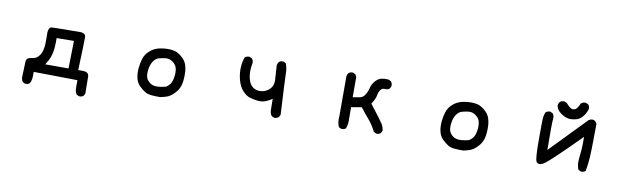

<svg xmlns="http://www.w3.org/2000/svg" viewBox="-47 -1189 6093 1872"><g transform="rotate(10 3000.0 -253.0)"><path d="M755.4 143.6 734.9 133.8 732.4 132.3 731 129.9Q713.9 100.1 715.8 64V-6.8L282.2 -12.7Q282.2 1.5 282 14.4Q281.7 27.3 281.2 40.5Q280.3 72.8 265.6 100.1L264.6 102.1L262.7 103.5Q245.1 117.7 219.7 115.2H217.8L216.3 114.3L196.8 104.5L194.3 103L192.9 101.1Q182.1 83.5 179.7 63.5V63V62L185.5 -92.8Q186 -126 209.5 -134.8Q228 -141.1 255.9 -145.5Q279.8 -148.9 299.8 -168Q310.1 -178.2 318.4 -191.2Q326.7 -204.1 332.5 -220.2Q344.7 -252.9 346.7 -298.3Q348.6 -344.7 346.7 -414.6V-415.5V-416Q351.6 -464.4 375.5 -468.8Q379.4 -469.2 393.6 -470Q407.7 -470.7 430.4 -471.2Q453.1 -471.7 488 -472.2Q522.9 -472.7 564.7 -472.9Q606.4 -473.1 663.1 -473.6H663.6Q672.4 -473.1 680.2 -471.7Q688 -470.2 694.3 -467Q700.7 -463.9 705.6 -459.7Q710.4 -455.6 713.1 -449.5Q715.8 -443.4 716.3 -436Q717.8 -409.7 706.5 -105Q752.4 -107.9 776.9 -103Q783.2 -101.6 788.6 -99.1Q793.9 -96.7 798.1 -93Q802.2 -89.4 805.4 -84.7Q808.6 -80.1 810.3 -74.5Q812 -68.8 812.5 -62V-61.5L814.5 105.5V107.9L813.5 109.9L803.7 129.4L802.7 131.3L801.3 132.3Q784.7 147 758.8 144.5H757.3ZM610.4 -104.5 616.2 -377.9 444.8 -376Q445.8 -341.3 443.4 -293.5Q442.4 -279.3 440.9 -266.1Q439.5 -252.9 437 -240Q434.6 -227.1 431.4 -214.8Q428.2 -202.6 424.3 -190.9Q410.6 -151.4 380.4 -104.5Z M1536.1 15.6Q1515.1 15.6 1494.6 14.9Q1474.1 14.2 1454.6 12.7Q1414.1 9.8 1385.3 -8.3Q1358.4 -25.4 1329.1 -53.7Q1298.8 -83 1288.1 -131.3Q1283.2 -154.8 1282 -179Q1280.8 -203.1 1283.2 -227.5Q1288.1 -276.4 1301.3 -320.3Q1314.5 -365.7 1355.7 -402.8Q1397 -439.9 1453.1 -451.2Q1480.5 -456.5 1505.9 -458.5Q1531.2 -460.4 1554.2 -459Q1601.6 -456.1 1630.4 -440.4Q1645 -432.6 1658.4 -422.4Q1671.9 -412.1 1684.6 -399.4Q1693.4 -391.1 1700.4 -381.8Q1707.5 -372.6 1712.9 -362.5Q1718.3 -352.5 1722.2 -342.3Q1727.5 -327.1 1731.2 -310.3Q1734.9 -293.5 1736.3 -275.1Q1737.8 -256.8 1737.5 -236.3Q1737.3 -215.8 1735.4 -192.4Q1731.4 -145 1716.8 -111.8Q1702.6 -78.1 1668 -44.9Q1633.3 -10.7 1600.6 -0.5Q1585.4 4.4 1569.6 8.5Q1553.7 12.7 1538.1 15.6H1537.1ZM1579.1 -95.2Q1599.6 -107.9 1615.7 -129.4Q1624 -140.1 1630.1 -156.2Q1636.2 -172.4 1639.6 -193.4Q1647.5 -235.4 1642.6 -272Q1641.1 -284.2 1637.7 -294.4Q1634.3 -304.7 1629.2 -313.2Q1624 -321.8 1617.2 -329.1Q1609.4 -336.9 1601.8 -343Q1594.2 -349.1 1586.9 -353.5Q1579.6 -357.9 1571.8 -360.8Q1548.8 -370.1 1519.5 -366.2Q1489.3 -362.3 1460 -354Q1432.6 -346.2 1413.1 -320.3Q1402.8 -307.1 1395.5 -291.3Q1388.2 -275.4 1383.3 -257.3Q1378.9 -238.8 1377 -220Q1375 -201.2 1376 -181.2Q1376.5 -173.3 1377.7 -166.5Q1378.9 -159.7 1380.9 -153.1Q1382.8 -146.5 1385.5 -140.6Q1388.2 -134.8 1391.8 -129.4Q1395.5 -124 1399.9 -119.1Q1422.4 -94.2 1448.2 -86.4Q1474.6 -78.1 1508.8 -82Q1513.7 -82.5 1518.8 -83.3Q1523.9 -84 1528.8 -84.7Q1533.7 -85.4 1538.8 -86.2Q1543.9 -86.9 1549.1 -88.1Q1554.2 -89.4 1559.1 -90.3Q1564 -91.3 1569.1 -92.5Q1574.2 -93.8 1579.1 -95.2Z M2673.8 21.5Q2664.6 20.5 2656.2 16.8Q2647.9 13.2 2641.1 7.3L2640.1 6.3L2639.2 4.9Q2622.1 -22.5 2624 -59.6L2622.6 -158.2Q2588.9 -136.2 2559.1 -124.5Q2522 -110.4 2479.5 -115.2Q2438.5 -120.1 2403.8 -130.4Q2366.7 -140.6 2329.6 -180.7Q2293 -220.7 2276.4 -284.7Q2259.8 -347.7 2263.2 -406.7Q2266.6 -465.8 2282.7 -506.3L2284.2 -509.3L2286.1 -510.7Q2304.7 -524.9 2330.1 -522.5H2332L2333.5 -521.5L2353 -511.7L2355 -510.7L2356.4 -508.8Q2370.6 -490.2 2368.2 -464.8V-464.4V-463.9Q2365.2 -449.7 2363.3 -435.1Q2361.3 -420.4 2360.4 -405.8Q2358.4 -376.5 2362.3 -345.7Q2366.2 -315.9 2376.5 -287.6Q2386.2 -260.3 2407.2 -240.2Q2414.1 -233.9 2421.6 -228.8Q2429.2 -223.6 2438 -220.2Q2446.8 -216.8 2456.1 -214.8Q2485.4 -208.5 2519 -216.3Q2552.7 -224.6 2578.1 -249Q2603.5 -273.4 2609.4 -300.8Q2611.3 -308.1 2612.3 -315.4Q2613.3 -322.8 2613.5 -330.6Q2613.8 -338.4 2613.5 -346.7Q2613.3 -355 2612.3 -363.3V-363.8L2604.5 -486.8V-487.8V-488.3Q2606.9 -506.8 2618.7 -521L2619.1 -521.5L2619.6 -522Q2636.2 -536.6 2662.1 -534.2H2664.1L2665.5 -533.2L2685.1 -523.4L2688.5 -521.5L2689.9 -518.1Q2706.1 -473.6 2706.1 -421.9Q2706.1 -372.6 2725.6 -22V-19.5L2724.6 -17.1L2714.8 2.4L2713.9 4.4L2712.4 5.4Q2696.3 19 2675.8 21.5H2674.8Z M3328.6 12.7 3309.1 2.9 3306.2 1.5 3304.7 -2Q3286.1 -45.4 3292 -101.1V-499V-499.5V-500Q3293 -509.3 3296.6 -517.6Q3300.3 -525.9 3306.2 -532.7L3306.6 -533.2L3307.1 -533.7Q3323.7 -548.3 3349.6 -545.9H3351.6L3353 -544.9L3372.6 -535.2L3375.5 -533.7L3377 -530.8L3386.7 -511.2L3387.7 -509.3V-506.8V-309.1Q3428.7 -315.9 3457 -321Q3485.4 -326.2 3504.9 -354Q3524.9 -383.8 3535.6 -425.3Q3546.9 -470.7 3575.2 -500Q3588.9 -514.6 3603.5 -523.7Q3618.2 -532.7 3633.8 -536.1Q3662.6 -542 3694.8 -540H3695.3Q3704.6 -539.1 3712.9 -535.4Q3721.2 -531.7 3728 -525.9L3729 -525.4L3729.5 -524.4Q3743.7 -505.9 3741.2 -480.5V-478.5L3740.2 -477.1L3730.5 -457.5L3729.5 -455.6L3728 -454.6Q3719.7 -447.3 3709 -444.3Q3698.2 -441.4 3685.5 -442.4Q3671.9 -444.3 3661.6 -440.4Q3651.4 -436.5 3643.1 -427.2Q3634.3 -417 3628.2 -402.6Q3622.1 -388.2 3619.1 -369.6Q3615.7 -349.1 3605.2 -326.9Q3594.7 -304.7 3577.6 -280.3Q3637.2 -203.1 3669.7 -159.7Q3702.1 -116.2 3710.4 -102.1Q3727.1 -73.7 3731.4 -40L3731.9 -37.1L3730.5 -34.7L3720.7 -15.1L3719.7 -13.2L3718.3 -12.2Q3701.7 2.4 3675.8 0H3673.8L3672.4 -1L3652.8 -10.7L3649.9 -12.2L3648.4 -15.1Q3619.6 -74.7 3575.7 -126Q3532.7 -175.8 3492.7 -228.5Q3477.1 -226.1 3462.9 -223.6Q3448.7 -221.2 3436.5 -218.8Q3413.1 -214.8 3389.6 -211.4V-99.1Q3393.6 -47.4 3377.4 -2.4L3376.5 0L3374.5 1.5Q3357.9 16.1 3332 13.7H3330.1Z M4536.1 15.6Q4515.1 15.6 4494.6 14.9Q4474.1 14.2 4454.6 12.7Q4414.1 9.8 4385.3 -8.3Q4358.4 -25.4 4329.1 -53.7Q4298.8 -83 4288.1 -131.3Q4283.2 -154.8 4282 -179Q4280.8 -203.1 4283.2 -227.5Q4288.1 -276.4 4301.3 -320.3Q4314.5 -365.7 4355.7 -402.8Q4397 -439.9 4453.1 -451.2Q4480.5 -456.5 4505.9 -458.5Q4531.2 -460.4 4554.2 -459Q4601.6 -456.1 4630.4 -440.4Q4645 -432.6 4658.4 -422.4Q4671.9 -412.1 4684.6 -399.4Q4693.4 -391.1 4700.4 -381.8Q4707.5 -372.6 4712.9 -362.5Q4718.3 -352.5 4722.2 -342.3Q4727.5 -327.1 4731.2 -310.3Q4734.9 -293.5 4736.3 -275.1Q4737.8 -256.8 4737.5 -236.3Q4737.3 -215.8 4735.4 -192.4Q4731.4 -145 4716.8 -111.8Q4702.6 -78.1 4668 -44.9Q4633.3 -10.7 4600.6 -0.5Q4585.4 4.4 4569.6 8.5Q4553.7 12.7 4538.1 15.6H4537.1ZM4579.1 -95.2Q4599.6 -107.9 4615.7 -129.4Q4624 -140.1 4630.1 -156.2Q4636.2 -172.4 4639.6 -193.4Q4647.5 -235.4 4642.6 -272Q4641.1 -284.2 4637.7 -294.4Q4634.3 -304.7 4629.2 -313.2Q4624 -321.8 4617.2 -329.1Q4609.4 -336.9 4601.8 -343Q4594.2 -349.1 4586.9 -353.5Q4579.6 -357.9 4571.8 -360.8Q4548.8 -370.1 4519.5 -366.2Q4489.3 -362.3 4460 -354Q4432.6 -346.2 4413.1 -320.3Q4402.8 -307.1 4395.5 -291.3Q4388.2 -275.4 4383.3 -257.3Q4378.9 -238.8 4377 -220Q4375 -201.2 4376 -181.2Q4376.5 -173.3 4377.7 -166.5Q4378.9 -159.7 4380.9 -153.1Q4382.8 -146.5 4385.5 -140.6Q4388.2 -134.8 4391.8 -129.4Q4395.5 -124 4399.9 -119.1Q4422.4 -94.2 4448.2 -86.4Q4474.6 -78.1 4508.8 -82Q4513.7 -82.5 4518.8 -83.3Q4523.9 -84 4528.8 -84.7Q4533.7 -85.4 4538.8 -86.2Q4543.9 -86.9 4549.1 -88.1Q4554.2 -89.4 4559.1 -90.3Q4564 -91.3 4569.1 -92.5Q4574.2 -93.8 4579.1 -95.2Z M5701.7 16.6 5682.1 6.8 5678.7 5.4 5677.2 2Q5659.2 -43.5 5665 -98.6Q5668.9 -140.6 5672.9 -180.7Q5673.8 -189.5 5674.6 -202.6Q5675.3 -215.8 5675.8 -233.4Q5676.3 -251 5676.5 -272.9Q5676.8 -294.9 5676.8 -320.8Q5388.7 -30.8 5338.4 -0.5Q5333.5 2.4 5329.1 4.9Q5324.7 7.3 5320.3 9.3Q5310.5 13.7 5301.8 15.1Q5293 16.6 5285.2 15.1Q5277.3 13.7 5271 8.5Q5264.6 3.4 5261.2 -4.9Q5247.1 -37.1 5247.1 -213.4Q5247.1 -388.2 5249 -421.4Q5249.5 -430.2 5250.7 -438.5Q5252 -446.8 5253.7 -455.1Q5255.4 -463.4 5257.8 -471.4Q5260.3 -479.5 5263.2 -486.8L5264.2 -489.3L5266.1 -490.7Q5284.7 -507.3 5310.5 -504.9H5312.5L5314 -503.9L5333.5 -494.1L5335.4 -493.2L5336.9 -490.7Q5341.3 -485.4 5344 -478.8Q5346.7 -472.2 5347.9 -465.3Q5349.1 -458.5 5349.4 -450.9Q5349.6 -443.4 5348.6 -435.1V-434.6Q5343.3 -407.7 5346.2 -132.3L5691.4 -488.3L5692.4 -489.3L5693.4 -489.7Q5699.7 -493.2 5705.1 -495.6Q5728 -504.9 5745.6 -496.8Q5763.2 -488.8 5772.9 -465.3L5773.4 -463.9V-461.9Q5772.9 -424.3 5772.7 -390.6Q5772.5 -356.9 5772 -327.1Q5771.5 -297.4 5771.2 -271.7Q5771 -246.1 5770.3 -224.6Q5769.5 -203.1 5769 -185.3Q5768.6 -167.5 5767.8 -153.8Q5767.1 -140.1 5766.6 -130.9Q5761.7 -63.5 5751 -0.5L5750 2.9L5747.6 5.4Q5731 20 5705.1 17.6H5703.1ZM5507.8 -467.8Q5491.2 -469.7 5475.3 -474.6Q5459.5 -479.5 5444.8 -487.3Q5415 -502.9 5394 -525.9Q5372.6 -549.8 5370.1 -578.1V-579.1V-580.1Q5370.6 -585 5371.8 -589.4Q5373 -593.8 5374.8 -597.9Q5376.5 -602.1 5378.7 -606Q5380.9 -609.9 5383.8 -613.3L5384.8 -614.3L5385.7 -615.2Q5404.3 -629.4 5429.7 -627H5431.6L5433.1 -626L5452.6 -616.2L5454.1 -615.2L5455.6 -613.8Q5497.6 -565.4 5522 -566.4Q5530.8 -566.9 5537.8 -568.8Q5544.9 -570.8 5550.5 -574.7Q5556.2 -578.6 5560.5 -584.5Q5576.2 -603.5 5587.4 -632.3L5588.4 -634.8L5590.3 -636.2Q5608.9 -652.8 5636.7 -650.4H5638.2L5640.1 -649.4L5659.7 -639.6L5661.6 -638.7L5662.6 -637.2Q5677.2 -620.6 5674.8 -593.8V-592.8L5674.3 -591.8Q5660.2 -548.8 5634.3 -518.1Q5607.9 -486.3 5575.2 -477.1Q5559.1 -472.2 5542.5 -470Q5525.9 -467.8 5508.8 -467.8H5508.3Z"/></g></svg>

Font: NaikaiFont
Style: Bold
Weight: 700
Version: Version 1.89